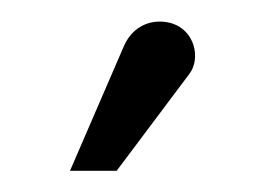

<svg xmlns="http://www.w3.org/2000/svg" viewBox="-20 -749 262 181"><path d="M90 -588 159 -680C169 -694 164 -720 142 -727C125 -732 106 -726 97 -706L46 -588Z"/></svg>

Font: Advent Pro
Style: Regular
Weight: 400
Designer: Andreas Kalpakidis
Foundry: Andreas Kalpakidis
Version: Version 2.002 2008